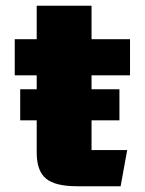

<svg xmlns="http://www.w3.org/2000/svg" viewBox="-20 -642 502 667"><path d="M247.6 5Q171.5 5 139.5 -21.8Q107.5 -48.6 107.5 -112.1V-223.9H50.2V-331.9H107.5V-380.2H31.2V-505.8H107.5V-622H298V-505.8H431.7V-380.2H298V-331.9H394.9V-223.9H298V-120.6Q298 -120.6 298 -120.6Q298 -120.6 298 -120.6H421.9L399 5Z"/></svg>

Font: Science Gothic
Style: Regular
Weight: 400
Designer: Thomas Phinney, Vassil Kateliev, Brandon Buerkle
Foundry: Font Detective LLC
Version: Version 1.018